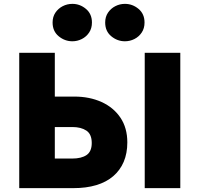

<svg xmlns="http://www.w3.org/2000/svg" viewBox="-20 -973 1032 993"><path d="M79.5 0V-700H263.5V-473.5H364.5Q443 -473.5 505 -445.5Q567 -417.5 602.8 -364.5Q638.5 -311.5 638.5 -236.5Q638.5 -180 619.8 -136Q601 -92 565.2 -61.5Q529.5 -31 477.8 -15.5Q426 0 360 0ZM263.5 -153H353.5Q401 -153 427.8 -171.2Q454.5 -189.5 454.5 -233.5Q454.5 -279 426.8 -297.5Q399 -316 354.5 -316H263.5ZM728.5 0V-700H912.5V0ZM354.5 -759.5Q315 -759.5 283.5 -785.5Q252 -811.5 252 -856.5Q252 -886 266.5 -907.5Q281 -929 304.2 -941Q327.5 -953 354.5 -953Q393.5 -953 424.5 -927Q455.5 -901 455.5 -856.5Q455.5 -826.5 441 -804.8Q426.5 -783 403.2 -771.2Q380 -759.5 354.5 -759.5ZM626 -759.5Q587 -759.5 555.5 -785.5Q524 -811.5 524 -856.5Q524 -886 538.5 -907.5Q553 -929 576.2 -941Q599.5 -953 626 -953Q665.5 -953 696.5 -927Q727.5 -901 727.5 -856.5Q727.5 -826.5 713 -804.8Q698.5 -783 675.2 -771.2Q652 -759.5 626 -759.5Z"/></svg>

Font: Geologica Roman ExtraBold
Style: Regular
Weight: 800
Designer: Sindre Bremnes, Frode Helland
Foundry: Monokrom Skriftforlag AS
Version: Version 1.010;gftools[0.9.28]